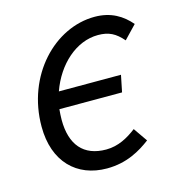

<svg xmlns="http://www.w3.org/2000/svg" viewBox="-83 -570 601 654"><g transform="rotate(-15 217.5 -243.0)"><path d="M216 12C287 12 336 -18 372 -45L338 -94C308 -71 273 -51 230 -51C150 -51 109 -100 109 -188C109 -201 110 -213 111 -225H332L344 -284H125C156 -372 226 -435 303 -435C341 -435 364 -423 390 -393L434 -439C405 -473 366 -498 308 -498C167 -498 37 -364 37 -183C37 -59 110 12 216 12Z"/></g></svg>

Font: Source Sans Pro
Style: Italic
Weight: 400
Italic angle: -11°
Designer: Paul D. Hunt
Foundry: Adobe Systems Incorporated
Version: Version 3.006;hotconv 1.0.111;makeotfexe 2.5.65597